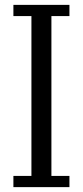

<svg xmlns="http://www.w3.org/2000/svg" viewBox="-20 -768 340 788"><path d="M35 -46H109V-702H35V-748H265V-702H191V-46H265V0H35Z"/></svg>

Font: IBM Plex Serif
Style: Regular
Weight: 400
Designer: Mike Abbink, Paul van der Laan, Pieter van Rosmalen
Foundry: Bold Monday
Version: Version 2.6